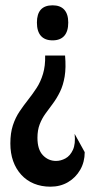

<svg xmlns="http://www.w3.org/2000/svg" viewBox="-20 -561 361 723"><path d="M225 -352Q229 -306 223.5 -273Q218 -240 206 -215.5Q194 -191 179.5 -171.5Q165 -152 151.5 -133.5Q138 -115 129.5 -93Q121 -71 121 -42Q121 2 141.5 23.5Q162 45 191 45Q209 45 226.5 35.5Q244 26 254.5 3.5Q265 -19 261 -57L299 12Q299 49 282 78.5Q265 108 236 125Q207 142 170 142Q136 142 108 130.5Q80 119 60 97Q40 75 29.5 45.5Q19 16 19 -21Q19 -60 28.5 -89Q38 -118 53.5 -141Q69 -164 86 -185.5Q103 -207 118 -230Q133 -253 142 -283Q151 -313 150 -352ZM178 -541Q207 -541 222 -524.5Q237 -508 237 -476Q237 -443 222 -426Q207 -409 178 -409Q149 -409 134 -426Q119 -443 119 -476Q119 -541 178 -541Z"/></svg>

Font: Bricolage Grotesque Condensed Medium
Style: Regular
Weight: 500
Width: 3
Designer: Mathieu Triay
Foundry: Atelier Triay
Version: Version 1.000;gftools[0.9.30]